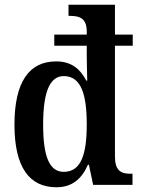

<svg xmlns="http://www.w3.org/2000/svg" viewBox="-20 -780 594 810"><path d="M218 10C285 10 325 -26 351 -85H355L373 0H539V-47H531C490 -47 465 -60 465 -120V-587H540V-634H465V-760H269V-713H276C314 -713 346 -704 346 -647V-634H209V-587H346V-545C346 -513 348 -451 348 -440H344C319 -488 282 -521 217 -521C104 -521 41 -436 41 -254C41 -74 104 10 218 10ZM249 -55C187 -55 162 -123 162 -254C162 -385 187 -459 249 -459C323 -459 346 -380 346 -255C346 -131 323 -55 249 -55Z"/></svg>

Font: Noto Serif Georgian Condensed SemiBold
Style: Regular
Weight: 600
Width: 3
Designer: Monotype Design Team, Akaki Razmadze
Foundry: Google LLC
Version: Version 2.003